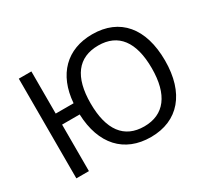

<svg xmlns="http://www.w3.org/2000/svg" viewBox="-144 -953 1287 1191"><g transform="rotate(-30 499.5 -357.5)"><path d="M627 10C823 10 939 -126 939 -358C939 -590 826 -725 628 -725C447 -725 330 -610 315 -412H187V-714H97V0H187V-333H313C321 -116 437 10 627 10ZM624 -68C481 -68 406 -168 406 -358C406 -547 481 -646 626 -646C769 -646 844 -547 844 -358C844 -169 767 -68 624 -68Z"/></g></svg>

Font: Noto Sans Math
Style: Regular
Weight: 400
Designer: Monotype Design Team, Delve Withrington, Jeff Kellem
Foundry: Monotype Imaging Inc., Delve Fonts LLC
Version: Version 3.000